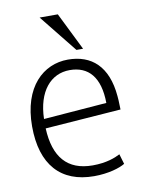

<svg xmlns="http://www.w3.org/2000/svg" viewBox="-86 -812 665 883"><g transform="rotate(-10 247.0 -371.0)"><path d="M282 10C349 10 403 -7 427 -22L413 -69C390 -57 349 -40 284 -40C166 -40 106 -110 100 -245L454 -271C453 -313 452 -324 451 -334C439 -475 365 -539 255 -539C141 -539 40 -450 40 -265C40 -85 127 10 282 10ZM255 -490C342 -490 394 -433 395 -312L100 -289C103 -417 166 -490 255 -490ZM161 -752 302 -576H333L246 -752Z"/></g></svg>

Font: Repo Light
Style: Regular
Weight: 300
Designer: Stefan Peev
Foundry: Context Ltd
Version: Version 001.502